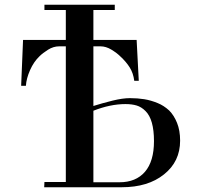

<svg xmlns="http://www.w3.org/2000/svg" viewBox="-20 -788 847 808"><path d="M628 -194Q628 -286 592 -321Q575 -338 555 -344Q535 -350 508 -350Q444 -350 373 -322V-21H483Q552 -21 590 -65Q628 -109 628 -194ZM738 -196Q738 -108 670 -54Q603 0 492 0H166L167 -22H257V-593H229Q205 -593 182.5 -579Q160 -565 146 -551Q122 -528 106.5 -493Q91 -458 89 -427H69L77 -620H257V-746H167V-768H463V-746H373V-620H555L564 -448H545Q541 -480 526 -504Q511 -528 486 -551Q472 -565 449 -579Q426 -593 403 -593H373V-342Q411 -354 453.5 -364.5Q496 -375 527 -375Q559 -375 587 -370.5Q615 -366 644 -354Q669 -344 692 -323Q712 -303 725 -271Q738 -239 738 -196Z"/></svg>

Font: EIisabethische
Style: Book
Weight: 400
Designer: Salychow
Version: Version 1.3